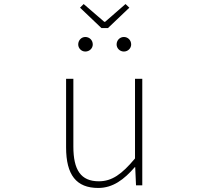

<svg xmlns="http://www.w3.org/2000/svg" viewBox="-20 -917 1040 950"><path d="M466 13C539 13 594 -29 647 -90H649L653 0H684V-527H648V-133C583 -55 534 -20 469 -20C380 -20 343 -76 343 -192V-527H307V-188C307 -51 358 13 466 13ZM482 -778H514L620 -879L601 -897L500 -809H496L394 -897L376 -879ZM402 -662C423 -662 439 -678 439 -697C439 -718 423 -734 402 -734C383 -734 367 -718 367 -697C367 -678 383 -662 402 -662ZM593 -662C613 -662 629 -678 629 -697C629 -718 613 -734 593 -734C573 -734 557 -718 557 -697C557 -678 573 -662 593 -662Z"/></svg>

Font: Harano Aji Gothic CN ExtraLight
Style: Regular
Weight: 250
Foundry: Masamichi Hosoda
Version: HaranoAjiGothicCN-ExtraLight version 20230610;ttx 4.39.4